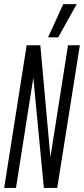

<svg xmlns="http://www.w3.org/2000/svg" viewBox="-28 -922 411 942"><path d="M-7.5 0 102.8 -700H169.9L219.3 -150.7L305.7 -700H363.8L252.8 0H187.1L135.5 -540.5L50.5 0ZM207.8 -738.8 282.4 -901.7H348.4L257.6 -738.8Z"/></svg>

Font: Georama ExtraCondensed Thin
Style: Italic
Weight: 100
Width: 2
Italic angle: -9°
Designer: Jean-Baptiste Levee
Foundry: Production Type
Version: Version 1.001